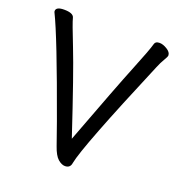

<svg xmlns="http://www.w3.org/2000/svg" viewBox="-133 -826 887 959"><g transform="rotate(20 310.0 -347.0)"><path d="M318 23Q300 23 280.5 6Q261 -11 245.5 -56Q230 -101 204 -174Q61 -571 6 -682L5 -687Q5 -710 48 -710Q97 -710 102.5 -686.5Q108 -663 153.5 -548Q199 -433 304 -117Q426 -442 472 -555Q518 -668 527 -702Q531 -717 553 -717Q571 -717 593 -703.5Q615 -690 615 -673Q615 -666 602.5 -645.5Q590 -625 579 -598Q367 -96 350 -5Q346 23 318 23Z"/></g></svg>

Font: LXGW WenKai TC
Style: Bold
Weight: 700
Designer: LXGW / Fontworks Inc.
Foundry: LXGW / Fontworks Inc.
Version: Version 1.330;April 28, 2024